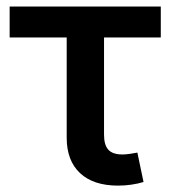

<svg xmlns="http://www.w3.org/2000/svg" viewBox="-20 -566 526 593"><path d="M344.7 7.3Q268.6 7.3 227.3 -31.2Q186 -69.8 186 -140.6V-450.2H9.8V-545.9H476.6V-450.2H301.3V-149.9Q301.3 -118.2 314.7 -103.5Q328.1 -88.9 358.4 -88.9Q367.2 -88.9 381.1 -90.8Q395 -92.8 404.3 -94.7L423.3 -3.9Q405.8 1.5 385.3 4.4Q364.7 7.3 344.7 7.3Z"/></svg>

Font: Inter
Style: 540
Weight: 540
Designer: Rasmus Andersson
Foundry: rsms
Version: Version 4.001;git-66647c0bb